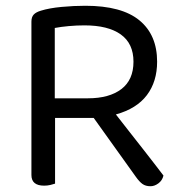

<svg xmlns="http://www.w3.org/2000/svg" viewBox="-20 -639 629 666"><path d="M171 -2Q165 0 155 2.5Q145 5 133 5Q89 5 89 -32V-564Q89 -580 97 -588.5Q105 -597 122 -602Q151 -611 193.5 -615Q236 -619 276 -619Q402 -619 463.5 -568.5Q525 -518 525 -425Q525 -356 489.5 -309Q454 -262 382 -242Q407 -210 432 -178Q457 -146 479.5 -117.5Q502 -89 519.5 -66Q537 -43 547 -30Q543 -13 529.5 -3Q516 7 502 7Q485 7 474 -1Q463 -9 451 -26L305 -230H171ZM285 -298Q359 -298 401 -330Q443 -362 443 -425Q443 -488 399 -519.5Q355 -551 273 -551Q246 -551 218.5 -548.5Q191 -546 170 -542V-298Z"/></svg>

Font: Baloo 2 Latin
Style: Regular
Weight: 400
Designer: Sarang Kulkarni and Ek Type
Foundry: Ek Type
Version: Version 1.001